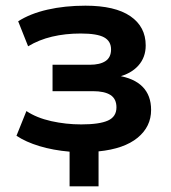

<svg xmlns="http://www.w3.org/2000/svg" viewBox="-20 -526 602 676"><path d="M225 130V8Q167 3 119 -11.5Q71 -26 38 -48L73 -135Q109 -111 160.5 -99.5Q212 -88 266 -88Q330 -88 360 -101.5Q390 -115 390 -148Q390 -178 369 -191.5Q348 -205 307 -205H165V-298H296Q332 -298 351.5 -311Q371 -324 371 -352Q371 -381 346.5 -394.5Q322 -408 264 -408Q210 -408 163.5 -397Q117 -386 79 -363L44 -451Q86 -478 147 -492Q208 -506 281 -506Q385 -506 439 -469Q493 -432 493 -366Q493 -324 467 -295Q441 -266 395 -255L393 -260Q452 -251 482 -220.5Q512 -190 512 -139Q512 -80 464.5 -41Q417 -2 327 7V130Z"/></svg>

Font: Nunito Sans 9pt
Style: Bold
Weight: 700
Version: Version 3.101;gftools[0.9.27]